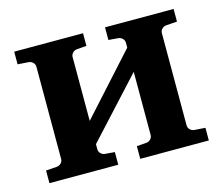

<svg xmlns="http://www.w3.org/2000/svg" viewBox="-77 -588 799 688"><g transform="rotate(-15 323.0 -244.0)"><path d="M363.8 0V-46.9L399.9 -49.8Q409.2 -50.8 415.5 -57.4Q421.9 -64 421.9 -73.2V-307.1L224.1 -91.8V-73.2Q224.1 -64 230.5 -57.4Q236.8 -50.8 246.1 -49.8L282.2 -46.9V0H26.9V-46.9L67.9 -49.8Q77.1 -50.8 83.5 -57.4Q89.8 -64 89.8 -73.2V-415Q89.8 -423.8 83.5 -430.4Q77.1 -437 67.9 -438L26.9 -440.9V-487.8H282.2V-440.9L246.1 -438Q236.8 -437 230.5 -430.4Q224.1 -423.8 224.1 -415V-178.2L421.9 -397V-415Q421.9 -423.8 415.5 -430.4Q409.2 -437 399.9 -438L363.8 -440.9V-487.8H618.2V-440.9L577.1 -438Q567.9 -437 561.5 -430.4Q555.2 -423.8 555.2 -415V-73.2Q555.2 -64 561.5 -57.4Q567.9 -50.8 577.1 -49.8L618.2 -46.9V0Z"/></g></svg>

Font: Charis SIL Cyr
Style: Bold
Weight: 700
Foundry: SIL International
Version: Version 5.000